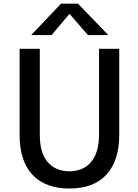

<svg xmlns="http://www.w3.org/2000/svg" viewBox="-20 -1030 769 1067"><path d="M88.9 -280.3V-758.8H201.2V-281.2Q201.2 -178.7 245.6 -128.4Q290 -78.1 365.2 -78.1Q442.4 -78.1 486.3 -129.9Q530.3 -181.6 530.3 -281.2V-758.8H642.6V-280.3Q642.6 -138.7 572.3 -60.5Q502 17.6 365.2 17.6Q233.4 17.6 161.1 -58.1Q88.9 -133.8 88.9 -280.3ZM153.3 -835 319.3 -1009.8H413.1L582 -835H468.8L366.2 -953.1L266.6 -835Z"/></svg>

Font: Gothic A1 SemiBold
Style: Regular
Weight: 600
Version: Version 2.50